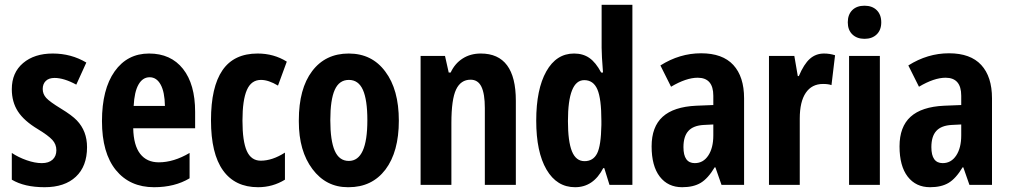

<svg xmlns="http://www.w3.org/2000/svg" viewBox="-20 -780 4255 810"><path d="M29.8 -134.8Q57.6 -116.2 92.5 -104Q127.4 -91.8 156.5 -91.8Q185.5 -91.8 201.7 -106.4Q217.8 -121.1 217.8 -146.2Q217.8 -171.4 200.7 -189.9Q183.6 -208.5 140.1 -234.9Q81.5 -270 55.7 -309.8Q29.8 -349.6 29.8 -403.8Q29.8 -473.6 77.4 -513.9Q125 -554.2 202.6 -554.2Q280.3 -554.2 344.2 -516.1L301.8 -422.9Q250 -451.2 210 -451.2Q186 -451.2 173.1 -438.5Q160.2 -425.8 160.2 -404.5Q160.2 -383.3 175 -366.9Q189.9 -350.6 236.8 -322Q283.7 -293.5 304.2 -272Q347.2 -227.1 347.2 -159.2Q347.2 -78.6 300 -34.4Q252.9 9.8 168 9.8Q83 9.8 29.8 -22Z M629.9 9.8Q527.8 9.8 468.8 -62.5Q410.2 -134.8 410.2 -269Q410.2 -403.3 463.6 -478.8Q517.1 -554.2 608.9 -554.2Q700.7 -554.2 752 -489.5Q803.2 -424.8 803.2 -308.1V-238.8H542Q543.5 -167 571.3 -131.1Q599.1 -95.2 649.9 -95.2Q712.9 -95.2 779.8 -134.8V-27.8Q717.3 9.8 629.9 9.8ZM543.9 -333H675.8Q674.8 -392.1 657.7 -423.1Q640.6 -454.1 611.3 -454.1Q582 -454.1 564.5 -423.6Q546.9 -393.1 543.9 -333Z M1068.8 9.8Q971.7 9.8 920.9 -61Q870.1 -131.8 870.1 -272.5Q870.1 -413.1 918.5 -483.6Q966.8 -554.2 1066.9 -554.2Q1135.3 -554.2 1189.9 -520L1152.8 -418.9Q1112.8 -442.9 1081.1 -442.9Q1040 -442.9 1021.5 -400.4Q1002.9 -357.9 1002.9 -271Q1002.9 -184.1 1021.2 -143.1Q1039.6 -102.1 1080.1 -102.1Q1128.9 -102.1 1182.1 -136.2V-22Q1130.4 9.8 1068.8 9.8Z M1240.7 -272.9Q1240.7 -405.8 1296.9 -480Q1353 -554.2 1451.2 -554.2Q1549.3 -554.2 1605.5 -478Q1662.6 -402.3 1662.6 -271Q1662.6 -139.6 1606 -64.5Q1549.3 9.8 1450.7 9.8Q1448.7 9.8 1447.3 9.8Q1355.5 9.8 1298.1 -66.7Q1240.7 -143.1 1240.7 -266.6Q1240.7 -270 1240.7 -272.9ZM1451.7 -101.1Q1529.8 -101.1 1529.8 -272.9Q1529.8 -358.9 1511 -400.9Q1492.2 -442.9 1451.7 -442.9Q1411.1 -442.9 1392.3 -401.1Q1373.5 -359.4 1373.5 -272.9Q1373.5 -186.5 1392.3 -143.8Q1411.1 -101.1 1451.7 -101.1Z M2008.3 -554.2Q2156.2 -554.2 2156.2 -355V0H2025.4V-324.2Q2025.4 -384.3 2011 -414.1Q1996.6 -443.8 1965.3 -443.8Q1923.8 -443.8 1904.1 -402.3Q1884.3 -360.8 1884.3 -261.2V0H1754.4V-543.9H1857.4L1873 -474.1H1881.3Q1898.9 -512.2 1931.9 -533.2Q1964.8 -554.2 2008.3 -554.2Z M2647.9 0H2551.3L2529.3 -70.8H2524.9Q2483.4 9.8 2406.2 9.8Q2329.1 9.8 2285.6 -64.5Q2242.2 -138.7 2242.2 -271Q2242.2 -403.3 2284.7 -478.8Q2327.1 -554.2 2401.9 -554.2Q2439.5 -554.2 2466.3 -535.6Q2493.2 -517.1 2516.1 -474.1H2523.9Q2518.1 -547.9 2518.1 -578.1V-759.8H2647.9ZM2517.1 -270Q2517.1 -363.8 2500.2 -402.8Q2483.4 -441.9 2444.8 -441.9Q2376 -441.9 2376 -269Q2376 -183.6 2392.8 -141.8Q2409.7 -100.1 2446 -100.1Q2482.4 -100.1 2499 -132.6Q2515.6 -165 2517.1 -252.9Z M2766.1 -503.9Q2847.2 -555.2 2937.7 -555.2Q3028.3 -555.2 3073.7 -505.9Q3119.1 -456.5 3119.1 -365.2V0H3023.9L2998 -74.2H2995.1Q2966.8 -26.9 2936 -8.5Q2905.3 9.8 2857.9 9.8Q2797.9 9.8 2763.4 -34.9Q2729 -79.6 2729 -162.4Q2729 -245.1 2775.6 -287.4Q2822.3 -329.6 2917 -334L2989.3 -336.9V-376Q2989.3 -452.1 2923.3 -452.1Q2875 -452.1 2811 -414.1ZM2863.3 -159.2Q2863.3 -91.8 2911.1 -91.8Q2946.8 -91.8 2968 -123.8Q2989.3 -155.8 2989.3 -209V-254.9L2949.2 -252.9Q2904.8 -250.5 2884 -227.5Q2863.3 -204.6 2863.3 -159.2Z M3456.1 -554.2Q3480.5 -554.2 3502.9 -546.9L3487.8 -420.9Q3474.6 -425.8 3452.1 -425.8Q3404.8 -425.8 3379.4 -388.4Q3354 -351.1 3354 -279.8V0H3224.1V-543.9H3331.1L3345.7 -459H3350.1Q3371.6 -509.8 3396.7 -532Q3421.9 -554.2 3456.1 -554.2Z M3556.6 -685.8Q3556.6 -718.3 3575.4 -737.1Q3594.2 -755.9 3627 -755.9Q3659.7 -755.9 3678.7 -737.1Q3697.8 -718.3 3697.8 -685.8Q3697.8 -653.3 3678.5 -634.8Q3659.2 -616.2 3627.2 -616.2Q3595.2 -616.2 3575.9 -634.8Q3556.6 -653.3 3556.6 -685.8ZM3691.9 0H3562V-543.9H3691.9Z M3812 -503.9Q3893.1 -555.2 3983.6 -555.2Q4074.2 -555.2 4119.6 -505.9Q4165 -456.5 4165 -365.2V0H4069.8L4043.9 -74.2H4041Q4012.7 -26.9 3981.9 -8.5Q3951.2 9.8 3903.8 9.8Q3843.8 9.8 3809.3 -34.9Q3774.9 -79.6 3774.9 -162.4Q3774.9 -245.1 3821.5 -287.4Q3868.2 -329.6 3962.9 -334L4035.2 -336.9V-376Q4035.2 -452.1 3969.2 -452.1Q3920.9 -452.1 3856.9 -414.1ZM3909.2 -159.2Q3909.2 -91.8 3957 -91.8Q3992.7 -91.8 4013.9 -123.8Q4035.2 -155.8 4035.2 -209V-254.9L3995.1 -252.9Q3950.7 -250.5 3929.9 -227.5Q3909.2 -204.6 3909.2 -159.2Z"/></svg>

Font: Open Sans Hebrew Condensed
Style: Bold
Weight: 700
Width: 3
Foundry: Ascender Corporation, Yanek Iontef
Version: Version 2.001;PS 002.001;hotconv 1.0.70;makeotf.lib2.5.58329